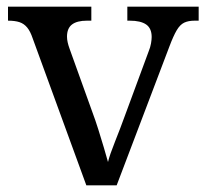

<svg xmlns="http://www.w3.org/2000/svg" viewBox="-20 -556 619 576"><path d="M78 -441Q71 -462 61.5 -473.5Q52 -485 38.5 -489.5Q25 -494 4 -494V-536H254V-494H241Q211 -494 196 -482.5Q181 -471 181 -446Q181 -438 183 -429Q185 -420 189 -409L257 -220Q266 -196 275 -167.5Q284 -139 291.5 -113.5Q299 -88 304 -70Q309 -91 325 -131Q341 -171 354 -207L426 -402Q431 -414 433 -425.5Q435 -437 435 -445Q435 -471 418.5 -482.5Q402 -494 369 -494H362V-536H576V-494H564Q545 -494 532.5 -488Q520 -482 510 -465Q500 -448 488 -416L330 0H239Z"/></svg>

Font: Noto Serif Telugu
Style: Regular
Weight: 400
Designer: Jelle Bosma - Monotype Design Team
Foundry: Monotype Imaging Inc.
Version: Version 2.003